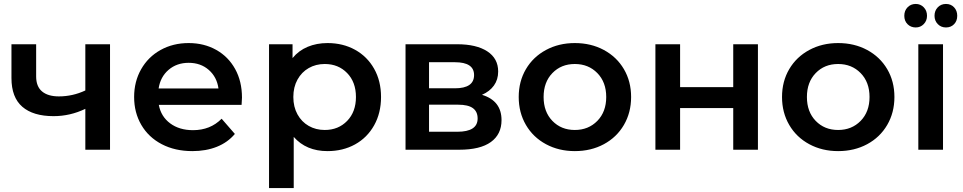

<svg xmlns="http://www.w3.org/2000/svg" viewBox="-20 -758 4876 972"><path d="M537 -534V0H412V-207Q335 -170 251 -170Q148 -170 93 -217.5Q38 -265 38 -363V-534H163V-371Q163 -320 193 -295Q223 -270 278 -270Q348 -270 412 -300V-534Z M1203 -227H784Q795 -168 841.5 -133.5Q888 -99 957 -99Q1045 -99 1102 -157L1169 -80Q1133 -37 1078 -15Q1023 7 954 7Q866 7 799 -28Q732 -63 695.5 -125.5Q659 -188 659 -267Q659 -345 694.5 -407.5Q730 -470 793 -505Q856 -540 935 -540Q1013 -540 1074.5 -505.5Q1136 -471 1170.5 -408.5Q1205 -346 1205 -264Q1205 -251 1203 -227ZM783 -310H1086Q1078 -368 1037 -404Q996 -440 935 -440Q875 -440 833.5 -404.5Q792 -369 783 -310Z M1909 -267Q1909 -186 1874 -123.5Q1839 -61 1777.5 -27Q1716 7 1638 7Q1530 7 1467 -65V194H1342V-534H1461V-464Q1492 -502 1537.5 -521Q1583 -540 1638 -540Q1716 -540 1777.5 -506Q1839 -472 1874 -410Q1909 -348 1909 -267ZM1782 -267Q1782 -342 1737.5 -388Q1693 -434 1624 -434Q1579 -434 1543 -413.5Q1507 -393 1486 -355Q1465 -317 1465 -267Q1465 -217 1486 -179Q1507 -141 1543 -120.5Q1579 -100 1624 -100Q1693 -100 1737.5 -146Q1782 -192 1782 -267Z M2519 -150Q2519 -78 2465 -39Q2411 0 2305 0H2033V-534H2294Q2392 -534 2447 -498Q2502 -462 2502 -396Q2502 -355 2480.5 -325Q2459 -295 2420 -278Q2519 -248 2519 -150ZM2152 -311H2283Q2380 -311 2380 -378Q2380 -443 2283 -443H2152ZM2398 -158Q2398 -193 2374 -210.5Q2350 -228 2299 -228H2152V-91H2295Q2398 -91 2398 -158Z M2606 -267Q2606 -346 2642.5 -408Q2679 -470 2744 -505Q2809 -540 2890 -540Q2972 -540 3037 -505Q3102 -470 3138.5 -408Q3175 -346 3175 -267Q3175 -188 3138.5 -125.5Q3102 -63 3037 -28Q2972 7 2890 7Q2809 7 2744 -28Q2679 -63 2642.5 -125.5Q2606 -188 2606 -267ZM3049 -267Q3049 -342 3004 -388Q2959 -434 2890 -434Q2821 -434 2776.5 -388Q2732 -342 2732 -267Q2732 -192 2776.5 -146Q2821 -100 2890 -100Q2959 -100 3004 -146Q3049 -192 3049 -267Z M3298 -534H3423V-317H3692V-534H3817V0H3692V-211H3423V0H3298Z M3939 -267Q3939 -346 3975.5 -408Q4012 -470 4077 -505Q4142 -540 4223 -540Q4305 -540 4370 -505Q4435 -470 4471.5 -408Q4508 -346 4508 -267Q4508 -188 4471.5 -125.5Q4435 -63 4370 -28Q4305 7 4223 7Q4142 7 4077 -28Q4012 -63 3975.5 -125.5Q3939 -188 3939 -267ZM4382 -267Q4382 -342 4337 -388Q4292 -434 4223 -434Q4154 -434 4109.5 -388Q4065 -342 4065 -267Q4065 -192 4109.5 -146Q4154 -100 4223 -100Q4292 -100 4337 -146Q4382 -192 4382 -267Z M4629 -534H4754V0H4629ZM4558 -678Q4558 -704 4574.5 -721Q4591 -738 4616 -738Q4640 -738 4656.5 -721Q4673 -704 4673 -678Q4673 -653 4656.5 -636Q4640 -619 4616 -619Q4591 -619 4574.5 -635.5Q4558 -652 4558 -678ZM4711 -678Q4711 -704 4727.5 -721Q4744 -738 4769 -738Q4794 -738 4810 -721Q4826 -704 4826 -678Q4826 -652 4810 -635.5Q4794 -619 4769 -619Q4744 -619 4727.5 -636Q4711 -653 4711 -678Z"/></svg>

Font: APTA Sans SemiBold
Style: Bold
Weight: 600
Version: Version 7.200